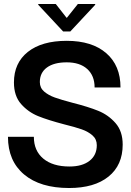

<svg xmlns="http://www.w3.org/2000/svg" viewBox="-20 -931 656 964"><path d="M585 -492H455Q455 -551 418 -584.5Q381 -618 315 -618Q251 -618 215.5 -592Q180 -566 180 -519Q180 -490 201.5 -471.5Q223 -453 255 -441.5Q287 -430 344 -415Q423 -395 473.5 -374.5Q524 -354 560 -313Q596 -272 596 -205Q596 -102 525 -44.5Q454 13 327 13Q182 13 101 -55Q20 -123 20 -244H150Q150 -174 197.5 -134.5Q245 -95 329 -95Q393 -95 429.5 -123.5Q466 -152 466 -202Q466 -232 444.5 -251Q423 -270 390.5 -281.5Q358 -293 301 -307Q221 -328 171.5 -348Q122 -368 86 -408.5Q50 -449 50 -517Q50 -615 120 -670.5Q190 -726 315 -726Q442 -726 513.5 -664Q585 -602 585 -492ZM458 -907 333 -773H297L172 -907V-911H260L314 -842H316L371 -911H458Z"/></svg>

Font: Non Bureau Medium
Style: Regular
Weight: 500
Designer: Jona Saucedo
Foundry: Non Foundry
Version: Version 1.000; ttfautohint (v1.8.4)